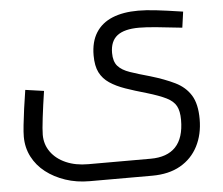

<svg xmlns="http://www.w3.org/2000/svg" viewBox="-53 -560 1008 867"><g transform="rotate(-5 451.5 -126.0)"><path d="M319 248Q260 248 209.5 231Q159 214 121 184.5Q83 155 61.5 113.5Q40 72 40 22Q40 2 43.5 -30.5Q47 -63 52.5 -104Q58 -145 65 -188L149 -176Q139 -110 132.5 -56Q126 -2 126 21Q126 65 150.5 99Q175 133 218.5 152Q262 171 319 171H602Q677 171 715.5 130.5Q754 90 754 8Q754 -32 741.5 -55Q729 -78 698 -93.5Q667 -109 610 -126Q557 -141 515.5 -155.5Q474 -170 445 -189.5Q416 -209 401 -238.5Q386 -268 386 -316Q386 -378 412 -419Q438 -460 486.5 -480Q535 -500 604 -500Q638 -500 682.5 -495Q727 -490 806 -478L796 -406Q726 -414 679 -418.5Q632 -423 601 -423Q534 -423 502 -398Q470 -373 470 -320Q470 -281 488 -260.5Q506 -240 542.5 -227.5Q579 -215 633 -200Q697 -181 743 -158.5Q789 -136 813.5 -96.5Q838 -57 838 12Q838 81 810.5 134.5Q783 188 730.5 218Q678 248 602 248Z"/></g></svg>

Font: Cairo Medium
Style: Regular
Weight: 500
Designer: Mohamed Gaber, Accademia di Belle Arti di Urbino
Foundry: Kief Type Foundry, Accademia di Belle Arti di Urbino
Version: Version 3.117